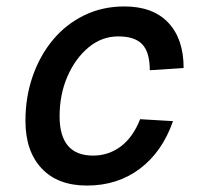

<svg xmlns="http://www.w3.org/2000/svg" viewBox="-20 -564 640 596"><path d="M250 12Q159 12 109 -41.5Q59 -95 59 -189Q59 -263 81.5 -327.5Q104 -392 144.5 -440.5Q185 -489 241.5 -516.5Q298 -544 366 -544Q455 -544 502.5 -493.5Q550 -443 550 -353L445 -346Q445 -401 422 -426Q399 -451 347 -451Q296 -451 255 -417Q214 -383 189.5 -327Q165 -271 165 -203Q165 -81 269 -81Q317 -81 355 -109.5Q393 -138 415 -194L517 -188Q484 -93 414.5 -40.5Q345 12 250 12Z"/></svg>

Font: Geist Mono Medium
Style: Italic
Weight: 500
Italic angle: -12°
Monospace: yes
Designer: Basement.studio, Andrés Briganti, Mateo Zaragoza
Foundry: Basement.studio, Vercel, Andrés Briganti, Guido Ferreyra, Mateo Zaragoza
Version: Version 1.500; ttfautohint (v1.8.4.7-5d5b)